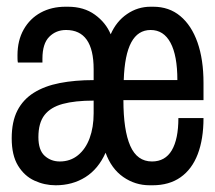

<svg xmlns="http://www.w3.org/2000/svg" viewBox="-20 -541 640 571"><path d="M145.5 10Q112.5 10 82.5 -3.8Q52.5 -17.5 33.6 -48.4Q14.8 -79.2 14.8 -129.8Q14.8 -179 31.6 -212Q48.5 -245 80.5 -265.1Q112.5 -285.2 157.6 -294Q202.8 -302.8 258.5 -302.8V-335.2Q258.5 -451.8 176.5 -451.8Q146.5 -451.8 126.4 -431.5Q106.2 -411.2 106.2 -366.5V-355H33.2Q32.2 -359.5 32.1 -365.2Q32 -371 32 -376.5Q32 -420.8 50.5 -453.4Q69 -486 101.1 -503.5Q133.2 -521 175 -521H182Q229.5 -521 262.1 -497.4Q294.8 -473.8 309.2 -439Q326 -477.5 357.8 -499.2Q389.5 -521 427.8 -521H435.5Q483 -521 516.2 -493.2Q549.5 -465.5 567.4 -414.8Q585.2 -364 585.2 -294.5V-243.2H347Q347 -153.8 367.4 -107.2Q387.8 -60.8 432 -60.8Q471.2 -60.8 490.9 -94Q510.5 -127.2 510.5 -189.8H585.2Q585.2 -127.5 568.1 -82.6Q551 -37.8 517.1 -13.9Q483.2 10 433.8 10H425Q382 10 346.6 -14.6Q311.2 -39.2 294 -86.8Q272.5 -38.5 234 -14.2Q195.5 10 145.5 10ZM157.8 -60.8Q189.2 -60.8 212 -79.4Q234.8 -98 246.6 -130.2Q258.5 -162.5 258.5 -204V-241.8Q203 -241.8 166.8 -232Q130.5 -222.2 112.4 -198.9Q94.2 -175.5 94.2 -133.2Q94.2 -94.5 112.9 -77.6Q131.5 -60.8 157.8 -60.8ZM348 -302.8H507.5Q507.5 -375.8 487.1 -413.8Q466.8 -451.8 428 -451.8Q390.2 -451.8 370.4 -415Q350.5 -378.2 348 -302.8Z"/></svg>

Font: Chivo Mono Medium
Style: Regular
Weight: 500
Monospace: yes
Designer: Hector Gatti
Foundry: Omnibus-Type
Version: Version 1.008